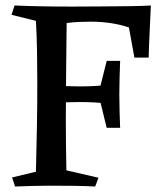

<svg xmlns="http://www.w3.org/2000/svg" viewBox="-20 -680 591 700"><path d="M223 -596Q222 -494 221 -409.5Q220 -325 220 -246Q220 -202 220.5 -156Q221 -110 222 -59L339 -32L327 0Q292 -2 247 -2.5Q202 -3 155 -3Q125 -3 95 -2Q65 -1 35 0L24 -33L111 -54Q113 -129 114.5 -211Q116 -293 116 -374Q116 -434 115 -492.5Q114 -551 111 -604L22 -626L33 -660Q79 -658 130.5 -657Q182 -656 244 -656Q290 -656 345 -656.5Q400 -657 450 -657.5Q500 -658 530 -660Q528 -611 525.5 -561.5Q523 -512 522 -470H470L450 -580Q387 -601 310 -601Q289 -601 267.5 -600Q246 -599 223 -596ZM386 -371V-302Q351 -305 325.5 -306.5Q300 -308 269 -308Q245 -308 219.5 -307Q194 -306 161 -304V-369Q196 -367 221 -366Q246 -365 270 -365Q302 -365 327 -366.5Q352 -368 386 -371ZM418 -458Q417 -428 416 -398.5Q415 -369 415 -337Q415 -304 416 -272Q417 -240 418 -214H369L344 -316V-358L369 -458Z"/></svg>

Font: Ruwudu Medium
Style: Regular
Weight: 500
Designer: Becca Hirsbrunner Spalinger
Foundry: SIL International
Version: Version 3.000